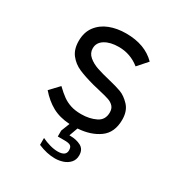

<svg xmlns="http://www.w3.org/2000/svg" viewBox="-177 -686 954 1013"><g transform="rotate(30 300.0 -180.0)"><path d="M199 176.5V134.5Q222.5 146 248.2 153.2Q274 160.5 296 160.5Q346 160.5 346 125.5Q346 105 335.2 98.2Q324.5 91.5 300 91.5H258V55.5L278.5 3.5Q216 -0.5 171.8 -25Q127.5 -49.5 89.5 -93.5L141.5 -148.5Q170 -121 191.8 -105.5Q213.5 -90 240.8 -81Q268 -72 305.5 -72Q355.5 -72 394 -90.8Q432.5 -109.5 432.5 -155Q432.5 -178.5 420 -192Q407.5 -205.5 388 -212.2Q368.5 -219 331 -227.5Q294 -236 283.5 -239Q224.5 -255 187.5 -271.2Q150.5 -287.5 126 -318.8Q101.5 -350 101.5 -401Q101.5 -454 128.5 -489.8Q155.5 -525.5 200.2 -542.8Q245 -560 299.5 -560Q415 -560 480.5 -493L428.5 -434Q372.5 -479 301.5 -479Q250 -479 217.5 -459Q185 -439 185 -404Q185 -375 208.2 -355.2Q231.5 -335.5 264.2 -324.5Q297 -313.5 345.5 -302Q390 -291.5 420.2 -280.5Q450.5 -269.5 479.5 -238.8Q508.5 -208 508.5 -155Q508.5 -76.5 456.8 -39.2Q405 -2 327 3L308 55.5H312Q351 55.5 378.5 70.2Q406 85 406 121.5Q406 148.5 390.2 166Q374.5 183.5 350.8 191.5Q327 199.5 302 199.5Q253 199.5 199 176.5Z"/></g></svg>

Font: JuliaMono
Style: Regular
Weight: 400
Monospace: yes
Designer: cormullion
Foundry: corm
Version: Version 0.055; ttfautohint (v1.8.4)